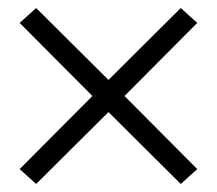

<svg xmlns="http://www.w3.org/2000/svg" viewBox="-20 -579 540 478"><path d="M430 -121 250 -300 70 -121 29 -158 210 -340 29 -522 70 -559 250 -380 430 -559 471 -522 290 -340 471 -158Z"/></svg>

Font: Iosevka Fixed SS04 Light
Style: Regular
Weight: 300
Monospace: yes
Designer: Belleve Invis
Foundry: Belleve Invis
Version: Version 32.5.0